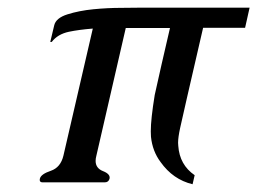

<svg xmlns="http://www.w3.org/2000/svg" viewBox="-20 -473 667 498"><path d="M230 -69.3Q228 -62 228 -55.7Q228 -36.6 247.3 -29.1Q266.6 -21.5 264.2 -9.8Q261.7 0 251.5 0H90.8Q83 0 83 -6.3Q83 -7.8 83.5 -9.8Q86.4 -21.5 111.8 -30Q137.2 -38.6 144.5 -69.3L220.7 -398.9Q184.6 -396 158.7 -390.6Q129.4 -384.3 114.3 -364.3H110.4L120.6 -407.2Q125 -426.3 155 -435.8Q185.1 -445.3 222.2 -449Q259.3 -452.6 293.9 -452.6Q328.6 -452.6 342.8 -453.1H627.4L615.7 -400.9H506.8L465.8 -223.1Q452.6 -166 447.3 -141.4Q441.9 -116.7 441.9 -102.5Q441.9 -98.6 442.4 -94.7Q445.8 -45.4 484.9 -18.6L479.5 4.9Q428.7 -7.3 396.5 -52.7Q375.5 -80.6 371.6 -118.2Q371.1 -124 371.1 -132.3Q371.1 -164.1 381.3 -226.6Q382.8 -234.4 398.9 -305.2L420.9 -400.4H306.2Z"/></svg>

Font: Caudex
Style: Italic
Weight: 400
Italic angle: -13°
Version: Version 1.04